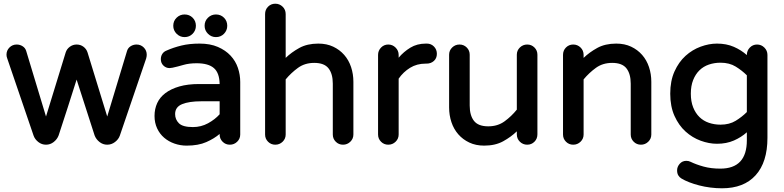

<svg xmlns="http://www.w3.org/2000/svg" viewBox="-20 -765 4226 1035"><path d="M15 -470Q15 -493 31 -509Q47 -525 70 -525Q87 -525 101.5 -516Q116 -507 121 -491L228 -137L334 -482Q340 -501 356.5 -513Q373 -525 393 -525Q414 -525 430 -513Q446 -501 452 -482L558 -137L665 -491Q670 -507 684.5 -516Q699 -525 716 -525Q739 -525 755 -509Q771 -493 771 -470Q771 -461 768 -450L626 -34Q619 -14 600 0.5Q581 15 558 15Q535 15 516.5 0.5Q498 -14 490 -35L393 -336Q369 -261 345 -185.5Q321 -110 296 -35Q288 -14 269.5 0.5Q251 15 228 15Q205 15 186.5 0.5Q168 -14 161 -34L19 -450Q17 -455 16 -460Q15 -465 15 -470Z M1053 -312H1164Q1163 -372 1133 -398Q1103 -424 1040 -424Q999 -424 968.5 -415Q938 -406 910 -400Q900 -398 894 -398Q875 -398 861 -411.5Q847 -425 847 -446Q847 -462 855 -474.5Q863 -487 879 -493Q915 -509 958 -519.5Q1001 -530 1056 -530Q1113 -530 1154.5 -512Q1196 -494 1223 -465Q1250 -436 1262.5 -399Q1275 -362 1275 -323V-40Q1275 -17 1258.5 -1Q1242 15 1219 15Q1196 15 1180 -1Q1164 -17 1164 -40V-43Q1135 -18 1092 1Q1049 20 986 20Q952 20 920.5 9Q889 -2 865 -22.5Q841 -43 827 -73Q813 -103 813 -140Q813 -178 827.5 -209.5Q842 -241 872 -263.5Q902 -286 947 -299Q992 -312 1053 -312ZM1020 -80Q1064 -80 1101.5 -100.5Q1139 -121 1164 -149V-219H1065Q999 -219 961.5 -203.5Q924 -188 924 -150Q924 -121 944.5 -100.5Q965 -80 1020 -80ZM1144 -687Q1170 -687 1187.5 -669.5Q1205 -652 1205 -626Q1205 -601 1187.5 -583Q1170 -565 1144 -565Q1119 -565 1101 -583Q1083 -601 1083 -626Q1083 -652 1101 -669.5Q1119 -687 1144 -687ZM975 -687Q1001 -687 1018.5 -669.5Q1036 -652 1036 -626Q1036 -601 1018.5 -583Q1001 -565 975 -565Q950 -565 932 -583Q914 -601 914 -626Q914 -652 932 -669.5Q950 -687 975 -687Z M1409 -40V-689Q1409 -713 1425 -729Q1441 -745 1464 -745Q1487 -745 1503.5 -729Q1520 -713 1520 -689V-453Q1551 -483 1593.5 -506.5Q1636 -530 1696 -530Q1741 -530 1776 -513.5Q1811 -497 1835.5 -469Q1860 -441 1872.5 -403.5Q1885 -366 1885 -324V-40Q1885 -17 1868.5 -1Q1852 15 1829 15Q1806 15 1790 -1Q1774 -17 1774 -40V-314Q1774 -367 1751 -396.5Q1728 -426 1674 -426Q1623 -426 1586 -399Q1549 -372 1520 -337V-40Q1520 -17 1503.5 -1Q1487 15 1464 15Q1441 15 1425 -1Q1409 -17 1409 -40Z M2018 -469Q2018 -492 2034 -508.5Q2050 -525 2073 -525Q2096 -525 2112.5 -508.5Q2129 -492 2129 -469V-454Q2156 -486 2192 -508Q2228 -530 2276 -530H2281Q2304 -530 2319.5 -514Q2335 -498 2335 -475Q2335 -451 2319 -436.5Q2303 -422 2279 -422H2274Q2227 -422 2190.5 -399.5Q2154 -377 2129 -341V-40Q2129 -17 2112.5 -1Q2096 15 2073 15Q2050 15 2034 -1Q2018 -17 2018 -40Z M2401 -186V-470Q2401 -493 2417.5 -509Q2434 -525 2457 -525Q2480 -525 2496 -509Q2512 -493 2512 -470V-196Q2512 -143 2535 -113.5Q2558 -84 2612 -84Q2663 -84 2700 -111Q2737 -138 2766 -174V-470Q2766 -493 2782.5 -509Q2799 -525 2822 -525Q2845 -525 2861 -509Q2877 -493 2877 -470V-41Q2877 -17 2861 -1Q2845 15 2822 15Q2799 15 2782.5 -1Q2766 -17 2766 -41V-57Q2735 -27 2692.5 -3.5Q2650 20 2590 20Q2545 20 2510 3.5Q2475 -13 2450.5 -41Q2426 -69 2413.5 -106.5Q2401 -144 2401 -186Z M3015 -40V-469Q3015 -493 3031 -509Q3047 -525 3070 -525Q3093 -525 3109.5 -509Q3126 -493 3126 -469V-453Q3157 -483 3199.5 -506.5Q3242 -530 3302 -530Q3347 -530 3382 -513.5Q3417 -497 3441.5 -469Q3466 -441 3478.5 -403.5Q3491 -366 3491 -324V-40Q3491 -17 3474.5 -1Q3458 15 3435 15Q3412 15 3396 -1Q3380 -17 3380 -40V-314Q3380 -367 3357 -396.5Q3334 -426 3280 -426Q3229 -426 3192 -399Q3155 -372 3126 -337V-40Q3126 -17 3109.5 -1Q3093 15 3070 15Q3047 15 3031 -1Q3015 -17 3015 -40Z M3593 -260Q3593 -329 3616 -380Q3639 -431 3675.5 -464Q3712 -497 3757 -513.5Q3802 -530 3845 -530Q3896 -530 3936 -512.5Q3976 -495 4006 -468V-469Q4006 -492 4022 -508.5Q4038 -525 4061 -525Q4084 -525 4100.5 -508.5Q4117 -492 4117 -469V-22Q4117 109 4053.5 179.5Q3990 250 3872 250Q3841 250 3809.5 246Q3778 242 3749 234.5Q3720 227 3695.5 217.5Q3671 208 3653 197Q3643 191 3636.5 180.5Q3630 170 3630 153Q3630 134 3644 118Q3658 102 3680 102Q3692 102 3702 107Q3733 122 3773 133Q3813 144 3863 144Q4006 144 4006 -9V-52Q3976 -25 3936 -7.5Q3896 10 3845 10Q3802 10 3757 -6.5Q3712 -23 3675.5 -56Q3639 -89 3616 -140Q3593 -191 3593 -260ZM3704 -260Q3704 -218 3716.5 -186.5Q3729 -155 3750.5 -134Q3772 -113 3801.5 -103Q3831 -93 3864 -93Q3912 -93 3946 -114Q3980 -135 4006 -161V-359Q3980 -385 3946 -406Q3912 -427 3864 -427Q3831 -427 3801.5 -417Q3772 -407 3750.5 -386Q3729 -365 3716.5 -333.5Q3704 -302 3704 -260Z"/></svg>

Font: Varela Round Precious
Style: Medium
Weight: 500
Designer: Joe Prince
Foundry: Joe Prince
Version: Version 1.000